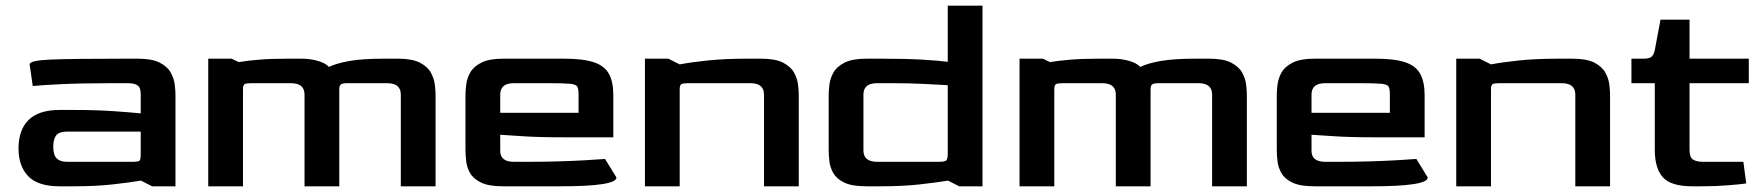

<svg xmlns="http://www.w3.org/2000/svg" viewBox="-20 -654 6179 674"><path d="M189 0Q113 0 79 -35.5Q45 -71 45 -133Q45 -198 80.5 -233Q116 -268 189 -268H240Q315 -268 375 -264Q435 -260 474 -256V-322Q474 -331 472 -340.5Q470 -350 460 -356Q450 -362 426 -362H376Q267 -362 194 -358.5Q121 -355 95 -352L84 -428Q84 -442 160 -445Q236 -448 414 -448H464Q514 -448 541 -434Q568 -420 579.5 -399Q591 -378 593.5 -356.5Q596 -335 596 -320V0H514L475 -20Q433 -13 374 -6.5Q315 0 239 0ZM215 -86H444Q466 -86 470 -90Q474 -94 474 -115V-192H215Q188 -192 177.5 -179Q167 -166 167 -138Q167 -110 179 -98Q191 -86 215 -86Z M711 0V-448H793L818 -436Q847 -441 889 -444.5Q931 -448 989 -448H1039Q1068 -448 1095 -440.5Q1122 -433 1135 -419Q1161 -432 1207 -440Q1253 -448 1327 -448H1377Q1427 -448 1454 -434Q1481 -420 1492.5 -399Q1504 -378 1506.5 -356.5Q1509 -335 1509 -320V0H1387V-322Q1387 -362 1339 -362H1199Q1183 -362 1177 -358Q1171 -354 1171 -340V0H1049V-322Q1049 -362 1001 -362H863Q844 -362 838.5 -358.5Q833 -355 833 -340V0Z M1746 0Q1696 0 1669 -13Q1642 -26 1630.5 -46Q1619 -66 1616.5 -88Q1614 -110 1614 -128V-320Q1614 -335 1616.5 -356.5Q1619 -378 1630.5 -399Q1642 -420 1669.5 -434Q1697 -448 1746 -448H1961Q2027 -448 2064.5 -435.5Q2102 -423 2117.5 -395Q2133 -367 2133 -320V-172H1958Q1868 -172 1811.5 -176Q1755 -180 1736 -181V-126Q1735 -86 1784 -86H1835Q1889 -86 1940.5 -87.5Q1992 -89 2035 -91.5Q2078 -94 2104 -96L2144 -31Q2144 0 1947 0ZM1736 -258H2011V-322Q2011 -342 2006.5 -350Q2002 -358 1980 -360Q1958 -362 1905 -362H1784Q1736 -362 1736 -322Z M2244 0V-448H2326L2366 -428Q2408 -436 2467 -442Q2526 -448 2602 -448H2652Q2702 -448 2729 -434Q2756 -420 2767.5 -399Q2779 -378 2781.5 -356.5Q2784 -335 2784 -320V0H2662V-322Q2662 -362 2614 -362H2396Q2377 -362 2371.5 -358.5Q2366 -355 2366 -340V0Z M3021 0Q2971 0 2944 -13Q2917 -26 2905.5 -46Q2894 -66 2891.5 -88Q2889 -110 2889 -128V-320Q2889 -335 2891.5 -356.5Q2894 -378 2905.5 -399Q2917 -420 2944.5 -434Q2972 -448 3021 -448H3072Q3164 -448 3220.5 -444.5Q3277 -441 3307 -437V-634H3429V0H3347L3308 -20Q3266 -13 3207 -6.5Q3148 0 3071 0ZM3059 -86H3276Q3297 -86 3302 -91Q3307 -96 3307 -116V-355Q3273 -357 3221 -359.5Q3169 -362 3110 -362H3059Q3011 -362 3011 -322V-126Q3011 -86 3059 -86Z M3559 0V-448H3641L3666 -436Q3695 -441 3737 -444.5Q3779 -448 3837 -448H3887Q3916 -448 3943 -440.5Q3970 -433 3983 -419Q4009 -432 4055 -440Q4101 -448 4175 -448H4225Q4275 -448 4302 -434Q4329 -420 4340.5 -399Q4352 -378 4354.5 -356.5Q4357 -335 4357 -320V0H4235V-322Q4235 -362 4187 -362H4047Q4031 -362 4025 -358Q4019 -354 4019 -340V0H3897V-322Q3897 -362 3849 -362H3711Q3692 -362 3686.5 -358.5Q3681 -355 3681 -340V0Z M4594 0Q4544 0 4517 -13Q4490 -26 4478.5 -46Q4467 -66 4464.5 -88Q4462 -110 4462 -128V-320Q4462 -335 4464.5 -356.5Q4467 -378 4478.5 -399Q4490 -420 4517.5 -434Q4545 -448 4594 -448H4809Q4875 -448 4912.5 -435.5Q4950 -423 4965.5 -395Q4981 -367 4981 -320V-172H4806Q4716 -172 4659.5 -176Q4603 -180 4584 -181V-126Q4583 -86 4632 -86H4683Q4737 -86 4788.5 -87.5Q4840 -89 4883 -91.5Q4926 -94 4952 -96L4992 -31Q4992 0 4795 0ZM4584 -258H4859V-322Q4859 -342 4854.5 -350Q4850 -358 4828 -360Q4806 -362 4753 -362H4632Q4584 -362 4584 -322Z M5092 0V-448H5174L5214 -428Q5256 -436 5315 -442Q5374 -448 5450 -448H5500Q5550 -448 5577 -434Q5604 -420 5615.5 -399Q5627 -378 5629.5 -356.5Q5632 -335 5632 -320V0H5510V-322Q5510 -362 5462 -362H5244Q5225 -362 5219.5 -358.5Q5214 -355 5214 -340V0Z M5921 0Q5845 0 5817 -32Q5789 -64 5789 -128V-362H5707V-448H5749Q5768 -448 5776.5 -454Q5785 -460 5789 -478L5809 -585H5911V-448H6119V-362H5911V-127Q5911 -102 5923 -94Q5935 -86 5959 -86H6100L6110 -10Q6089 -7 6046 -3.5Q6003 0 5952 0Z"/></svg>

Font: Goldman
Style: Regular
Weight: 400
Designer: Jaikishan Patel
Version: Version 1.000; ttfautohint (v1.8.3)